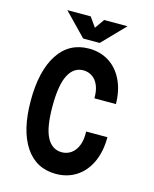

<svg xmlns="http://www.w3.org/2000/svg" viewBox="-131 -980 863 1078"><g transform="rotate(15 300.0 -440.5)"><path d="M183 -350Q183 -226.4 213 -170.2Q243 -114 299.6 -114Q329.2 -114 353.4 -130.7Q377.6 -147.4 391 -180.7Q404.4 -214 402.4 -262H526Q526 -177.6 497 -115.7Q468 -53.8 416.6 -20.9Q365.2 12 299 12Q183.4 12 120.2 -83.1Q57 -178.2 57 -350Q57 -522.8 120.2 -619.4Q183.4 -716 299 -716Q363.6 -716 414.1 -684.6Q464.6 -653.2 493.8 -593.8Q523 -534.4 524 -454H398.8Q399.8 -497.4 386.9 -528.3Q374 -559.2 350.6 -574.6Q327.2 -590 299.6 -590Q243 -590 213 -532Q183 -474 183 -350ZM300 -836H298L338 -893H474L347 -762H251L124 -893H260Z"/></g></svg>

Font: Fliege Mono Thin
Style: Regular
Weight: 100
Version: Version 0.020;Glyphs 3.3 (3306)